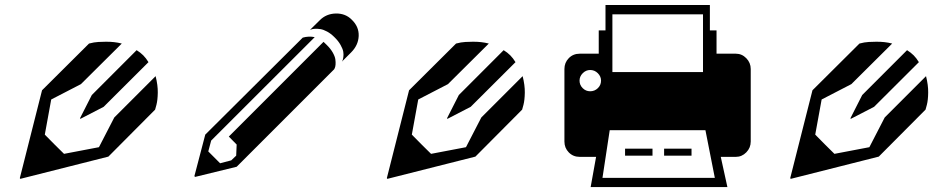

<svg xmlns="http://www.w3.org/2000/svg" viewBox="-20 -696 3832 776"><path d="M303.2 -217.8 351.1 -312 532.2 -493.2Q547.4 -483.9 559.1 -472.2Q570.3 -460.9 580.1 -444.8L398.9 -264.2L305.2 -215.8ZM60.1 23.9 149.9 -331.1 339.8 -520Q347.2 -522 359.6 -524.4Q372.1 -526.9 407 -527.3Q441.9 -527.8 472.2 -520L307.1 -356L187 -293.9L161.1 -151.9Q204.1 -107.9 238.8 -74.2L379.9 -101.1L441.9 -221.2L608.9 -388.2Q618.2 -351.6 617.7 -321.5Q617.2 -291.5 612.3 -272.5L606.9 -252.9L418 -63L62 26.9Z M1401.9 -616.2Q1431.2 -587.9 1429.7 -550.5Q1428.2 -513.2 1398.9 -483.9L1361.8 -446.8Q1362.8 -448.7 1364.5 -451.9Q1366.2 -455.1 1367.7 -465.6Q1369.1 -476.1 1367.4 -486.8Q1365.7 -497.6 1356.7 -513.9Q1347.7 -530.3 1331.5 -545.9Q1317.4 -560.1 1302 -568.4Q1286.6 -576.7 1274.7 -578.4Q1262.7 -580.1 1252.9 -579.6Q1243.2 -579.1 1238.3 -577.1L1232.9 -575.2L1272 -613.8Q1298.3 -640.6 1337.4 -641.4Q1376.5 -642.1 1401.9 -616.2ZM1330.6 -416 936.5 -22 768.6 19 765.6 16.1 809.6 -151.9 1203.6 -543.9Q1227.5 -550.8 1252 -545.9L833.5 -127.9L821.8 -84L869.6 -36.1L914.6 -47.9L934.6 -66.9L936.5 -111.8L904.8 -144L1287.6 -526.9Q1294.9 -520.5 1299.8 -515.1Q1315.9 -499.5 1325 -483.4Q1334 -467.3 1335.4 -455.8Q1336.9 -444.3 1336.2 -435.1Q1335.4 -425.8 1333 -420.9Z M1786.6 -217.8 1834.5 -312 2015.6 -493.2Q2030.8 -483.9 2042.5 -472.2Q2053.7 -460.9 2063.5 -444.8L1882.3 -264.2L1788.6 -215.8ZM1543.5 23.9 1633.3 -331.1 1823.2 -520Q1830.6 -522 1843 -524.4Q1855.5 -526.9 1890.4 -527.3Q1925.3 -527.8 1955.6 -520L1790.5 -356L1670.4 -293.9L1644.5 -151.9Q1687.5 -107.9 1722.2 -74.2L1863.3 -101.1L1925.3 -221.2L2092.3 -388.2Q2101.6 -351.6 2101.1 -321.5Q2100.6 -291.5 2095.7 -272.5L2090.3 -252.9L1901.4 -63L1545.4 26.9Z M2954.1 -479Q2978.5 -479 2996.3 -460.7Q3014.2 -442.4 3014.2 -417V-124Q3014.2 -98.6 2996.3 -80.3Q2978.5 -62 2954.1 -62H2893.1L2919.9 60.1H2367.2L2389.2 -62H2323.2Q2296.4 -62 2278.8 -80.1Q2261.2 -98.1 2261.2 -124V-417Q2261.2 -442.9 2278.8 -460.9Q2296.4 -479 2323.2 -479H2399.9V-573.2H2427.2V-675.8H2849.1V-573.2H2876V-479ZM2455.1 -638.2V-404.8H2821.3V-638.2ZM2365.2 -327.1Q2383.3 -327.1 2396.2 -339.6Q2409.2 -352.1 2409.2 -370.1Q2409.2 -387.2 2396.2 -400.1Q2383.3 -413.1 2365.2 -413.1Q2348.1 -413.1 2335.2 -400.1Q2322.3 -387.2 2322.3 -370.1Q2322.3 -352.5 2335 -339.8Q2347.7 -327.1 2365.2 -327.1ZM2415 22.9H2869.1L2831.1 -169.9H2444.3ZM2617.2 -66.9V-95.2H2506.3V-66.9ZM2774.9 -66.9V-95.2H2664.1V-66.9Z M3417 -217.8 3464.8 -312 3646 -493.2Q3661.1 -483.9 3672.9 -472.2Q3684.1 -460.9 3693.8 -444.8L3512.7 -264.2L3418.9 -215.8ZM3173.8 23.9 3263.7 -331.1 3453.6 -520Q3460.9 -522 3473.4 -524.4Q3485.8 -526.9 3520.8 -527.3Q3555.7 -527.8 3585.9 -520L3420.9 -356L3300.8 -293.9L3274.9 -151.9Q3317.9 -107.9 3352.5 -74.2L3493.7 -101.1L3555.7 -221.2L3722.7 -388.2Q3731.9 -351.6 3731.4 -321.5Q3731 -291.5 3726.1 -272.5L3720.7 -252.9L3531.7 -63L3175.8 26.9Z"/></svg>

Font: Modern Pictograms
Style: Normal
Weight: 400
Designer: John Caserta
Foundry: John Caserta
Version: 1.000